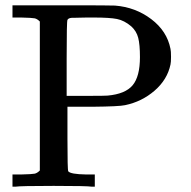

<svg xmlns="http://www.w3.org/2000/svg" viewBox="-20 -703 721 723"><path d="M130 -622Q120 -632 110.5 -634Q101 -636 60 -637H27V-683H214Q406 -683 413 -682Q490 -676 549.5 -631Q609 -586 622 -519Q624 -511 624 -489Q624 -468 622 -460Q610 -403 562 -361.5Q514 -320 451 -307Q429 -302 328 -301H234V-181Q234 -62 237 -58Q245 -47 304 -46H337V0H326Q309 -3 182 -3Q55 -3 38 0H27V-46H60Q101 -47 110.5 -49Q120 -51 130 -61ZM474 -604Q448 -626 420.5 -631.5Q393 -637 333 -637H307Q295 -637 282.5 -636.5Q270 -636 261 -636Q252 -636 251 -636Q237 -635 234 -628Q231 -624 231 -483V-342H302Q379 -342 385 -343Q452 -349 479.5 -382Q507 -415 507 -488Q507 -535 500.5 -560.5Q494 -586 474 -604Z"/></svg>

Font: MathJax_Main
Style: Regular
Weight: 400
Version: Version 1.1